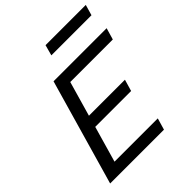

<svg xmlns="http://www.w3.org/2000/svg" viewBox="-227 -979 1120 1120"><g transform="rotate(-45 333.5 -418.5)"><path d="M31 0 219 -655H657L636 -583H285L223 -367H520L499 -295H203L139 -72H496L475 0ZM648 -771H317L335 -837H667Z"/></g></svg>

Font: Intel One Mono
Style: Italic
Weight: 400
Italic angle: -16°
Monospace: yes
Designer: Fred Shallcrass
Foundry: Frere-Jones Type LLC
Version: Version 1.400;hotconv 1.1.0;makeotfexe 2.6.0;FJTRelease1.4